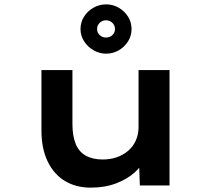

<svg xmlns="http://www.w3.org/2000/svg" viewBox="-20 -850 972 880"><path d="M396 10Q328 10 277.5 -20.5Q227 -51 198.5 -110Q170 -169 170 -251V-529H312V-282Q312 -228 326.5 -191.5Q341 -155 372.5 -137Q404 -119 451 -119Q485 -119 514.5 -129Q544 -139 567 -158.5Q590 -178 602.5 -206Q615 -234 615 -268V-529H757V0H621L617 -109L642 -121Q631 -90 597 -59.5Q563 -29 512 -9.5Q461 10 396 10ZM466 -604Q436 -604 409 -619.5Q382 -635 365.5 -660.5Q349 -686 349 -717Q349 -748 365 -773.5Q381 -799 408 -814.5Q435 -830 466 -830Q498 -830 524.5 -814.5Q551 -799 567 -773.5Q583 -748 583 -717Q583 -686 567 -660.5Q551 -635 524.5 -619.5Q498 -604 466 -604ZM466 -678Q483 -678 495 -689Q507 -700 507 -717Q507 -734 495 -745.5Q483 -757 466 -757Q449 -757 437 -745.5Q425 -734 425 -717Q425 -700 437 -689Q449 -678 466 -678Z"/></svg>

Font: Lexend Tera SemiBold
Style: Regular
Weight: 600
Version: Version 1.007